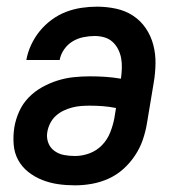

<svg xmlns="http://www.w3.org/2000/svg" viewBox="-20 -548 540 576"><path d="M205 8Q179 8 154.5 4.5Q130 1 107 -8Q84 -17 65 -32Q46 -47 34.5 -68Q23 -89 21 -114.5Q19 -140 23 -166Q27 -190 37.5 -213.5Q48 -237 66 -255.5Q84 -274 106.5 -286.5Q129 -299 153 -306.5Q177 -314 201.5 -316.5Q226 -319 250 -319Q273 -319 296 -317.5Q319 -316 342 -312L343 -313Q345 -328 345.5 -343.5Q346 -359 343.5 -373Q341 -387 334.5 -400Q328 -413 317.5 -422.5Q307 -432 293 -436Q279 -440 264 -440Q248 -440 230.5 -436.5Q213 -433 198 -424Q183 -415 172.5 -400Q162 -385 159 -368H59Q63 -391 73.5 -413.5Q84 -436 99.5 -455Q115 -474 135.5 -489Q156 -504 178.5 -512.5Q201 -521 224.5 -524.5Q248 -528 271 -528Q300 -528 328 -522Q356 -516 379 -501Q402 -486 417.5 -463Q433 -440 440 -413Q447 -386 446.5 -357Q446 -328 441 -299L421 -179Q417 -154 408.5 -129Q400 -104 385 -81.5Q370 -59 350 -41Q330 -23 305.5 -12Q281 -1 255.5 3.5Q230 8 205 8ZM205 -80Q227 -80 248.5 -88Q270 -96 286 -112.5Q302 -129 310.5 -150.5Q319 -172 323 -193L328 -224Q308 -228 288.5 -229.5Q269 -231 249 -231Q236 -231 223 -230Q210 -229 196.5 -225.5Q183 -222 170.5 -216Q158 -210 147.5 -200.5Q137 -191 130.5 -178Q124 -165 122 -152Q119 -136 124.5 -120.5Q130 -105 143 -95.5Q156 -86 172 -83Q188 -80 205 -80Z"/></svg>

Font: Iosevka Semibold
Style: Italic
Weight: 600
Italic angle: -9°
Monospace: yes
Designer: Belleve Invis
Foundry: Belleve Invis
Version: Version 32.5.0; ttfautohint (v1.8.4)